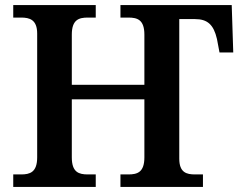

<svg xmlns="http://www.w3.org/2000/svg" viewBox="-20 -734 950 754"><path d="M32 0H356V-49H325C290 -49 262 -57 262 -116V-344H547V-116C547 -57 519 -49 484 -49H453V0H777V-49H746C713 -49 684 -56 684 -111V-659H746C795 -659 819 -637 832 -581L842 -528H896L890 -714H453V-665H484C519 -665 547 -657 547 -598V-401H262V-598C262 -657 290 -665 325 -665H356V-714H32V-665H63C96 -665 126 -657 126 -602V-116C126 -57 97 -49 63 -49H32Z"/></svg>

Font: Noto Serif SemiBold
Style: Regular
Weight: 600
Designer: Monotype Design Team
Foundry: Monotype Imaging Inc.
Version: Version 2.013